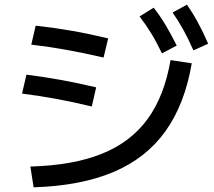

<svg xmlns="http://www.w3.org/2000/svg" viewBox="-20 -802 904 812"><path d="M701.2 -547.9 791 -534.2Q761.2 -360.4 679.4 -246.6Q597.7 -132.8 459.7 -74.5Q321.8 -16.1 122.1 -9.8L108.4 -97.7Q288.6 -102.5 410.6 -151.6Q532.7 -200.7 604 -298.3Q675.3 -396 701.2 -547.9ZM73.2 -406.2 91.8 -486.3Q168 -476.6 237.8 -463.9Q307.6 -451.2 386.7 -432.6L368.2 -351.6Q287.6 -371.1 218.3 -383.8Q148.9 -396.5 73.2 -406.2ZM112.3 -613.3 130.9 -693.4Q210.4 -684.6 283.2 -671.9Q356 -659.2 437.5 -639.6L418 -558.6Q334 -578.1 261.7 -591.1Q189.5 -604 112.3 -613.3ZM570.3 -732.4 629.9 -769.5Q657.2 -734.9 680.2 -696.3Q703.1 -657.7 727.5 -609.4L665 -576.2Q642.6 -623 620.1 -659.9Q597.7 -696.8 570.3 -732.4ZM710 -749 770.5 -782.2Q796.4 -745.1 817.6 -705.8Q838.9 -666.5 860.4 -617.2L797.9 -588.9Q776.9 -637.2 755.9 -675Q734.9 -712.9 710 -749Z"/></svg>

Font: Pretendard GOV Medium
Style: Regular
Weight: 500
Designer: Base glyphs from Inter by Rasmus Andersson; Hangeul glyphs from Noto Sans CJK(Source Han Sans) by Jang Soo-young and Kan
Foundry: Kil Hyung-jin
Version: Version 1.309